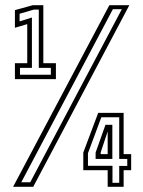

<svg xmlns="http://www.w3.org/2000/svg" viewBox="-20 -720 550 740"><path d="M37.5 -415V-476.5H85V-627L37.5 -613V-681L106.5 -700H147V-476.5H195.5V-415ZM57 -432H176V-458.5H129.5V-683H110.5L55.5 -667V-637.5L103 -652.5V-458.5H57ZM30.5 0 401.5 -700H478.5L108 0ZM62 -17.5H96.5L449.5 -684.5H415ZM395 0V-64H301V-132L358.5 -285H456.5V-126H485.5V-64H456.5V0ZM368 -126H395V-218H396.5L368 -132.5ZM413.5 -15.5H439.5V-80.5H470.5V-107.5H439.5V-268H370.5L319 -129.5V-81H413.5ZM348.5 -107.5V-132L386.5 -239H413V-107.5Z"/></svg>

Font: Tourney Thin
Style: Regular
Weight: 400
Version: Version 1.015